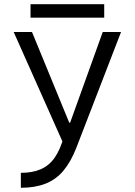

<svg xmlns="http://www.w3.org/2000/svg" viewBox="-20 -672 640 912"><path d="M79 149Q135 149 174.5 131.5Q214 114 240 76.5Q266 39 283 -22L285 19L45 -520H132L309 -89H313L468 -520H555L343 29Q317 96 281.5 138.5Q246 181 196 200.5Q146 220 79 220ZM125 -588V-652H475V-588Z"/></svg>

Font: M PLUS Code Latin Expanded
Style: Regular
Weight: 400
Width: 7
Designer: Coji Morishita
Foundry: UNDERFOREST DESIGN
Version: Version 1.002; ttfautohint (v1.8.3)